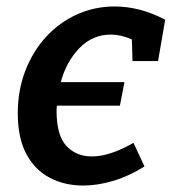

<svg xmlns="http://www.w3.org/2000/svg" viewBox="-20 -563 533 594"><path d="M237 11Q180 11 134 -13Q88 -37 61.5 -86.5Q35 -136 35 -213Q35 -284 58.5 -344.5Q82 -405 123 -449.5Q164 -494 218.5 -518.5Q273 -543 335 -543Q373 -543 412 -533Q451 -523 491 -502L469 -374H390L388 -441Q354 -456 323 -456Q266 -456 225.5 -414Q185 -372 168 -309H365L351 -236H156Q155 -228 155 -220Q155 -144 185.5 -111.5Q216 -79 264 -79Q293 -79 325.5 -90Q358 -101 393 -121L427 -48Q379 -18 330.5 -3.5Q282 11 237 11Z"/></svg>

Font: Bitter SemiBold
Style: Italic
Weight: 600
Italic angle: -9°
Designer: Sol Matas, and Bitter project Authors
Foundry: Sol Matas
Version: Version 2.001